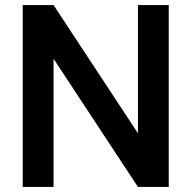

<svg xmlns="http://www.w3.org/2000/svg" viewBox="-20 -740 758 760"><path d="M70 0H192V-507.5L526 0H648V-720H526V-212.5L192 -720H70Z"/></svg>

Font: Manrope
Style: Bold
Weight: 700
Designer: Mikhail Sharanda
Foundry: Mikhail Sharanda
Version: Version 4.505;FEAKit 1.0